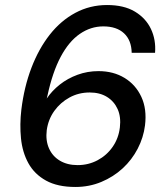

<svg xmlns="http://www.w3.org/2000/svg" viewBox="-20 -732 666 764"><path d="M280 12Q209 12 163 -13.5Q117 -39 93 -82.5Q69 -126 63.5 -181.5Q58 -237 65 -296Q76 -386 105 -462Q134 -538 178 -594Q222 -650 280 -681Q338 -712 406 -712Q473 -712 516.5 -686Q560 -660 580.5 -617Q601 -574 597 -522H504Q503 -572 473.5 -599.5Q444 -627 391 -627Q341 -627 297.5 -597Q254 -567 221.5 -506Q189 -445 169 -352Q168 -349 167.5 -346Q167 -343 166 -340Q187 -371 218 -395.5Q249 -420 288.5 -434.5Q328 -449 372 -449Q431 -449 475.5 -422Q520 -395 542.5 -346.5Q565 -298 557 -233Q551 -185 528 -140.5Q505 -96 468 -62Q431 -28 383 -8Q335 12 280 12ZM289 -75Q332 -75 368.5 -94.5Q405 -114 428.5 -148Q452 -182 457 -225Q462 -267 448 -298Q434 -329 405.5 -346.5Q377 -364 337 -364Q293 -364 256.5 -344Q220 -324 196 -290.5Q172 -257 166 -214Q161 -173 175 -141.5Q189 -110 218.5 -92.5Q248 -75 289 -75Z"/></svg>

Font: DM Sans 11pt Medium
Style: Italic
Weight: 500
Italic angle: -10°
Version: Version 4.004;gftools[0.9.30]